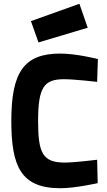

<svg xmlns="http://www.w3.org/2000/svg" viewBox="-20 -986 569 1018"><path d="M495 -139C495 -139 374 -124 324 -124C206 -124 182 -174 182 -345C182 -526 215 -566 320 -566C374 -566 495 -552 495 -552L499 -673C499 -673 385 -702 300 -702C108 -702 40 -605 40 -345C40 -105 90 12 300 12C379 12 498 -15 498 -15ZM144 -874 184 -761 445 -839 401 -966Z"/></svg>

Font: TitilliumText22L
Style: 999 wt
Weight: 900
Designer: Campivisivi
Foundry: Campivisivi
Version: 1.000